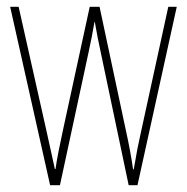

<svg xmlns="http://www.w3.org/2000/svg" viewBox="-20 -547 552 567"><path d="M278 -390 360 0H386L502 -527H477L395 -151C387 -115 385 -105 375 -47H373C368 -82 361 -120 353 -156L274 -527H245L166 -163C158 -126 147 -73 144 -48H142C134 -83 127 -118 118 -157L35 -527H10L128 0H157L241 -390C248 -421 254 -453 259 -482H260C265 -453 271 -422 278 -390Z"/></svg>

Font: Noto Sans Kannada ExtraCondensed Thin
Style: Regular
Weight: 100
Width: 2
Designer: Jelle Bosma - Monotype Design Team
Foundry: Monotype Imaging Inc.
Version: Version 2.005